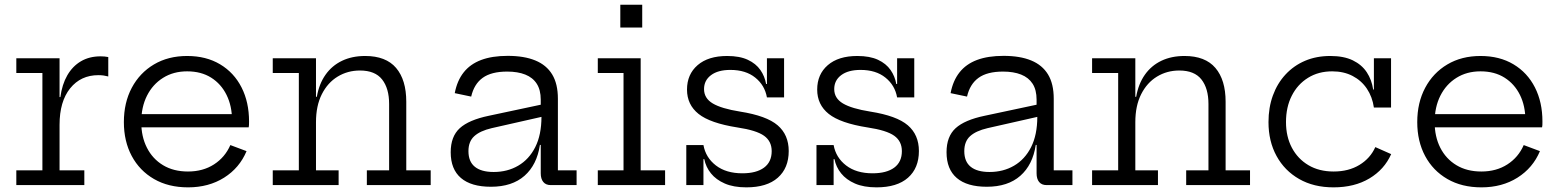

<svg xmlns="http://www.w3.org/2000/svg" viewBox="-20 -777 6546 806"><path d="M230 -62H334V0H48.5V-62H158V-470.5H48.5V-532.5H230ZM434.5 -456Q425.5 -458.5 415.2 -460Q405 -461.5 393 -461.5Q319 -461.5 274.5 -406.2Q230 -351 230 -253L213 -369.5H233.5Q240.5 -422.5 262.5 -460.8Q284.5 -499 319.8 -519.8Q355 -540.5 402.5 -540.5Q411.5 -540.5 418.8 -539.8Q426 -539 434.5 -537.5Z M769.5 9.5Q687 9.5 626.5 -25.5Q566 -60.5 533 -122.2Q500 -184 500 -264.5Q500 -346 533.2 -408.5Q566.5 -471 626.2 -506.5Q686 -542 765.5 -542Q845.5 -542 904 -507Q962.5 -472 994 -410Q1025.5 -348 1025.5 -267Q1025.5 -257.5 1025.2 -252Q1025 -246.5 1024 -242.5H953Q953.5 -248.5 953.8 -255.8Q954 -263 954 -272.5Q954 -332 931.2 -378.2Q908.5 -424.5 866.5 -451Q824.5 -477.5 765.5 -477.5Q708 -477.5 664.5 -450.2Q621 -423 597 -375.2Q573 -327.5 573 -264.5Q573 -203.5 596.8 -156.8Q620.5 -110 664.5 -83.5Q708.5 -57 769 -57Q832 -57 878.2 -86.8Q924.5 -116.5 947 -168L1015 -142.5Q985.5 -72 920.8 -31.2Q856 9.5 769.5 9.5ZM545.5 -242.5V-298H1002.5L1023.5 -242.5Z M1306.5 -62H1401.5V0H1125V-62H1234.5V-470.5H1125V-532.5H1306.5ZM1613.5 -62V-340.5Q1613.5 -406 1584 -443.5Q1554.5 -481 1491 -481Q1439.5 -481 1397.5 -455.5Q1355.5 -430 1331 -381.5Q1306.5 -333 1306.5 -264L1290 -370.5H1310Q1319.5 -425 1346.5 -463.2Q1373.5 -501.5 1415.8 -521.8Q1458 -542 1513 -542Q1600 -542 1642.8 -491.8Q1685.5 -441.5 1685.5 -350V-62H1788V0H1520V-62Z M2292 0Q2271.5 0 2260.8 -13Q2250 -26 2250 -49.5V-209.5L2256.5 -226L2253 -286.5L2250 -318V-358.5Q2250 -399.5 2233.2 -425.5Q2216.5 -451.5 2185 -464Q2153.5 -476.5 2109 -476.5Q2042.5 -476.5 2006.2 -450.2Q1970 -424 1958 -371.5L1889 -386Q1899 -438.5 1926.5 -473.2Q1954 -508 1999.8 -525.2Q2045.5 -542.5 2111.5 -542.5Q2180.5 -542.5 2227.2 -523.2Q2274 -504 2298 -464.5Q2322 -425 2322 -362.5V-62H2400.5V0ZM2041 7Q1958 7 1915 -29.8Q1872 -66.5 1872 -138Q1872 -204 1910 -238.8Q1948 -273.5 2032 -291L2271.5 -342V-290.5L2044 -239Q1995 -227.5 1970.8 -205.2Q1946.5 -183 1946.5 -142.5Q1946.5 -98.5 1973.5 -76.8Q2000.5 -55 2052.5 -55Q2110 -55 2155.5 -81.5Q2201 -108 2227 -159.5Q2253 -211 2253 -286.5L2272 -168.5H2246.5Q2234 -85 2181.8 -39Q2129.5 7 2041 7Z M2669.5 -62H2772V0H2489.5V-62H2597.5V-470.5H2489.5V-532.5H2669.5ZM2584 -757H2676V-661.5H2584Z M3113 9.5Q3059.5 9.5 3022.8 -6.5Q2986 -22.5 2964.5 -49.2Q2943 -76 2936.5 -109H2918.5L2933 -168Q2942.5 -115.5 2985.2 -82.5Q3028 -49.5 3096.5 -49.5Q3155 -49.5 3187.2 -73.2Q3219.5 -97 3219.5 -142.5Q3219.5 -184 3187.5 -207Q3155.5 -230 3075.5 -242Q2961 -260 2912.5 -298.8Q2864 -337.5 2864 -401Q2864 -465 2908.5 -503.5Q2953 -542 3032.5 -542Q3085 -542 3119.2 -526Q3153.5 -510 3172 -483.2Q3190.5 -456.5 3196 -424.5H3214L3199.5 -368Q3190.5 -419 3150.5 -451.2Q3110.5 -483.5 3046 -483.5Q2994 -483.5 2964.8 -461.5Q2935.5 -439.5 2935.5 -403Q2935.5 -364.5 2972 -342.8Q3008.5 -321 3087 -308.5Q3198 -291 3244.5 -251Q3291 -211 3291 -143Q3291 -71.5 3245.2 -31Q3199.5 9.5 3113 9.5ZM2861 0V-168H2933V0ZM3199.5 -368V-532.5H3271.5V-368Z M3659.5 9.5Q3606 9.5 3569.2 -6.5Q3532.5 -22.5 3511 -49.2Q3489.5 -76 3483 -109H3465L3479.5 -168Q3489 -115.5 3531.8 -82.5Q3574.5 -49.5 3643 -49.5Q3701.5 -49.5 3733.8 -73.2Q3766 -97 3766 -142.5Q3766 -184 3734 -207Q3702 -230 3622 -242Q3507.5 -260 3459 -298.8Q3410.5 -337.5 3410.5 -401Q3410.5 -465 3455 -503.5Q3499.5 -542 3579 -542Q3631.5 -542 3665.8 -526Q3700 -510 3718.5 -483.2Q3737 -456.5 3742.5 -424.5H3760.5L3746 -368Q3737 -419 3697 -451.2Q3657 -483.5 3592.5 -483.5Q3540.5 -483.5 3511.2 -461.5Q3482 -439.5 3482 -403Q3482 -364.5 3518.5 -342.8Q3555 -321 3633.5 -308.5Q3744.5 -291 3791 -251Q3837.5 -211 3837.5 -143Q3837.5 -71.5 3791.8 -31Q3746 9.5 3659.5 9.5ZM3407.5 0V-168H3479.5V0ZM3746 -368V-532.5H3818V-368Z M4373.5 0Q4353 0 4342.2 -13Q4331.5 -26 4331.5 -49.5V-209.5L4338 -226L4334.5 -286.5L4331.5 -318V-358.5Q4331.5 -399.5 4314.8 -425.5Q4298 -451.5 4266.5 -464Q4235 -476.5 4190.5 -476.5Q4124 -476.5 4087.8 -450.2Q4051.5 -424 4039.5 -371.5L3970.5 -386Q3980.5 -438.5 4008 -473.2Q4035.5 -508 4081.2 -525.2Q4127 -542.5 4193 -542.5Q4262 -542.5 4308.8 -523.2Q4355.5 -504 4379.5 -464.5Q4403.5 -425 4403.5 -362.5V-62H4482V0ZM4122.5 7Q4039.5 7 3996.5 -29.8Q3953.5 -66.5 3953.5 -138Q3953.5 -204 3991.5 -238.8Q4029.5 -273.5 4113.5 -291L4353 -342V-290.5L4125.5 -239Q4076.5 -227.5 4052.2 -205.2Q4028 -183 4028 -142.5Q4028 -98.5 4055 -76.8Q4082 -55 4134 -55Q4191.5 -55 4237 -81.5Q4282.5 -108 4308.5 -159.5Q4334.5 -211 4334.5 -286.5L4353.5 -168.5H4328Q4315.5 -85 4263.2 -39Q4211 7 4122.5 7Z M4746 -62H4841V0H4564.5V-62H4674V-470.5H4564.5V-532.5H4746ZM5053 -62V-340.5Q5053 -406 5023.5 -443.5Q4994 -481 4930.5 -481Q4879 -481 4837 -455.5Q4795 -430 4770.5 -381.5Q4746 -333 4746 -264L4729.5 -370.5H4749.5Q4759 -425 4786 -463.2Q4813 -501.5 4855.2 -521.8Q4897.5 -542 4952.5 -542Q5039.5 -542 5082.2 -491.8Q5125 -441.5 5125 -350V-62H5227.5V0H4959.5V-62Z M5578 9.5Q5495 9.5 5433.8 -25.5Q5372.5 -60.5 5338.8 -122.2Q5305 -184 5305 -264.5Q5305 -325.5 5323.5 -376.2Q5342 -427 5376.5 -464.2Q5411 -501.5 5458.5 -521.8Q5506 -542 5564.5 -542Q5621 -542 5658.8 -523.8Q5696.5 -505.5 5717.5 -473.8Q5738.5 -442 5744.5 -401H5762L5747.5 -325.5Q5741 -370.5 5718 -404.8Q5695 -439 5658 -458.2Q5621 -477.5 5572.5 -477.5Q5514.5 -477.5 5470.8 -450.2Q5427 -423 5402.8 -375.2Q5378.5 -327.5 5378.5 -264.5Q5378.5 -203.5 5403.2 -156.8Q5428 -110 5472.8 -83.5Q5517.5 -57 5578.5 -57Q5641.5 -57 5687 -84.8Q5732.5 -112.5 5753.5 -159.5L5820 -130Q5791.5 -65.5 5728.8 -28Q5666 9.5 5578 9.5ZM5747.5 -325.5V-532.5H5819.5V-325.5Z M6199 9.5Q6116.5 9.5 6056 -25.5Q5995.5 -60.5 5962.5 -122.2Q5929.5 -184 5929.5 -264.5Q5929.5 -346 5962.8 -408.5Q5996 -471 6055.8 -506.5Q6115.5 -542 6195 -542Q6275 -542 6333.5 -507Q6392 -472 6423.5 -410Q6455 -348 6455 -267Q6455 -257.5 6454.8 -252Q6454.5 -246.5 6453.5 -242.5H6382.5Q6383 -248.5 6383.2 -255.8Q6383.5 -263 6383.5 -272.5Q6383.5 -332 6360.8 -378.2Q6338 -424.5 6296 -451Q6254 -477.5 6195 -477.5Q6137.5 -477.5 6094 -450.2Q6050.5 -423 6026.5 -375.2Q6002.5 -327.5 6002.5 -264.5Q6002.5 -203.5 6026.2 -156.8Q6050 -110 6094 -83.5Q6138 -57 6198.5 -57Q6261.5 -57 6307.8 -86.8Q6354 -116.5 6376.5 -168L6444.5 -142.5Q6415 -72 6350.2 -31.2Q6285.5 9.5 6199 9.5ZM5975 -242.5V-298H6432L6453 -242.5Z"/></svg>

Font: Hepta Slab
Style: Regular
Weight: 400
Designer: Michael LaGattuta
Foundry: Michael LaGattuta
Version: Version 1.100